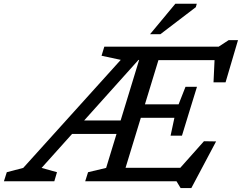

<svg xmlns="http://www.w3.org/2000/svg" viewBox="-94 -948 1264 1004"><path d="M123.5 -70 204 -47.5 190 0H-73.5L-58.5 -47.5L27.5 -70L537.5 -635L437 -656.5L451.5 -704H756L541 0H351.5L366.5 -47.5L461 -70L633.5 -634.5H630ZM850.5 35.5 829 0H482.5L505.5 -70.5H874.5L818 -36L972.5 -209.5L1036 -208.5L906.5 35.5ZM229 -247.5 251.5 -318H554.5L531.5 -247.5ZM798 -238.5 818 -332H583.5L605.5 -402.5H840L876 -494H936L896.5 -366L857.5 -238.5ZM1022.5 -517.5 1029.5 -668 1051.5 -633.5H674.5L697.5 -704H1049.5L1101.5 -738H1150.5L1085.5 -517.5ZM690.5 -769 823 -928.5H935L930 -910.5L744.5 -769Z"/></svg>

Font: Newsreader 7pt
Style: Italic
Weight: 400
Italic angle: -17°
Designer: Hugues Gentile
Foundry: Production Type
Version: Version 1.003